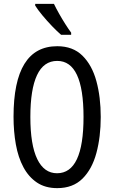

<svg xmlns="http://www.w3.org/2000/svg" viewBox="-20 -1029 590 993"><path d="M501 -424Q501 -321 478.5 -237.5Q456 -154 406.5 -105Q357 -56 276 -56Q214 -56 171 -85Q128 -114 101 -164.5Q74 -215 62 -282Q50 -349 50 -425Q50 -790 276 -790Q357 -790 406.5 -741Q456 -692 478.5 -609.5Q501 -527 501 -424ZM137 -424Q137 -280 172.5 -206.5Q208 -133 275 -133Q412 -133 412 -424Q412 -714 276 -714Q206 -714 171.5 -640.5Q137 -567 137 -424ZM259 -1009Q270 -986 285.5 -958.5Q301 -931 317.5 -905Q334 -879 348 -860V-849H296Q276 -866 249.5 -893.5Q223 -921 199 -950Q175 -979 162 -1000V-1009Z"/></svg>

Font: Noto Sans Malayalam UI ExtraCondensed
Style: Regular
Weight: 400
Width: 2
Designer: Jelle Bosma - Monotype Design Team
Foundry: Monotype Imaging Inc.
Version: Version 2.104; ttfautohint (v1.8.4.7-5d5b)